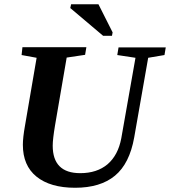

<svg xmlns="http://www.w3.org/2000/svg" viewBox="-20 -879 803 907"><path d="M82 -619 86 -656H388L382 -620L295 -607L240 -287Q229 -221 229 -191Q229 -61 359 -61Q438 -61 488 -103Q538 -146 553 -226L620 -606L534 -619L540 -655H763L757 -619L680 -606L614 -230Q592 -106 523 -49Q454 8 335 8Q217 8 152 -45Q88 -97 88 -195Q88 -229 98 -285L153 -606ZM467 -710 312 -841 316 -859H445L512 -726L509 -710Z"/></svg>

Font: Libra Serif Modern
Style: Bold Italic
Weight: 700
Italic angle: -12°
Designer: Stefan Peev, Context Ltd
Foundry: Stefan Peev, Context Ltd
Version: Version 1.000